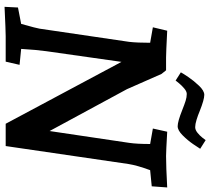

<svg xmlns="http://www.w3.org/2000/svg" viewBox="-60 -859 924 844"><g transform="rotate(90 402.0 -437.0)"><path d="M13 -54 85 -68Q105 -139 106 -149L164 -543Q168 -578 168 -635L100 -647L115 -710Q213 -705 233 -705H289L305 -685L372 -533L556 -193L608 -543Q613 -577 613 -635L545 -647L559 -710Q647 -705 666 -705Q712 -705 804 -710L799 -642L728 -635Q707 -578 701 -540L622 0H524L252 -509L205 -178Q199 -135 195 -68L265 -61L251 0H139Q115 0 10 5ZM397 -873Q418 -873 468 -853Q487 -845 506.5 -839Q526 -833 539 -833Q551 -833 563.5 -843Q576 -853 585 -864.5Q594 -876 596 -879L634 -855Q630 -848 613.5 -824Q597 -800 575 -778Q553 -756 535 -756Q514 -756 464 -776Q439 -786 423 -791Q407 -796 393 -796Q382 -796 369 -785Q356 -774 346.5 -762.5Q337 -751 334 -747L298 -770Q302 -778 318.5 -802.5Q335 -827 357 -850Q379 -873 397 -873Z"/></g></svg>

Font: Andada Pro
Style: Bold Italic
Weight: 700
Italic angle: -7°
Designer: Carolina Giovagnoli
Foundry: Huerta Tipografica
Version: Version 3.005; ttfautohint (v1.8.4)